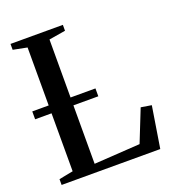

<svg xmlns="http://www.w3.org/2000/svg" viewBox="-135 -847 859 951"><g transform="rotate(-20 294.5 -371.5)"><path d="M27 0V-30.5L101.5 -45V-697.5L28 -712V-743H304V-712L217 -697.5L216.5 -42.5L459 -58L526.5 -227.5L582 -218.5L547 0ZM348 -392V-350.5H15V-392Z"/></g></svg>

Font: Merriweather 96pt Medium
Style: Regular
Weight: 500
Version: Version 2.100